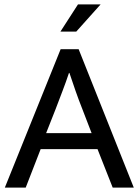

<svg xmlns="http://www.w3.org/2000/svg" viewBox="-20 -854 630 874"><path d="M256 -630H338L589 0H493L424 -175H165L97 0H2ZM190 -248H397L355 -357Q338 -400 324 -440Q310 -480 296 -522H294Q280 -480 265 -441Q250 -402 233 -357ZM327 -710H255L335 -834H438Z"/></svg>

Font: Mukta
Style: Regular
Weight: 400
Designer: Girish Dalvi and Yashodeep Gholap
Foundry: Ek Type
Version: Version 2.538;PS 1.001;hotconv 16.6.51;makeotf.lib2.5.65220;